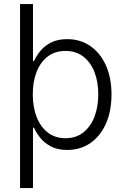

<svg xmlns="http://www.w3.org/2000/svg" viewBox="-20 -748 637 972"><path d="M320.3 11.2Q272.5 11.2 239 -6.1Q205.6 -23.4 184.6 -49.3Q163.6 -75.2 151.9 -101.6H147V204.1H81.5V-727.5H147V-438.5H151.9Q163.6 -464.4 184.3 -490Q205.1 -515.6 238.3 -532.7Q271.5 -549.8 320.3 -549.8Q386.7 -549.8 437.3 -514.9Q487.8 -480 516.1 -417Q544.4 -354 544.4 -270Q544.4 -185.5 516.4 -122.3Q488.3 -59.1 437.7 -23.9Q387.2 11.2 320.3 11.2ZM311.5 -48.3Q364.7 -48.3 401.9 -77.6Q439 -106.9 458.3 -157.2Q477.5 -207.5 477.5 -270.5Q477.5 -333.5 458.3 -383.1Q439 -432.6 401.9 -461.4Q364.7 -490.2 311.5 -490.2Q258.8 -490.2 221.9 -462.2Q185.1 -434.1 165.5 -384.8Q146 -335.4 146 -270.5Q146 -205.6 165.5 -155.5Q185.1 -105.5 222.2 -76.9Q259.3 -48.3 311.5 -48.3Z"/></svg>

Font: Inter 16pt Light
Style: Regular
Weight: 300
Version: Version 4.001;git-66647c0bb